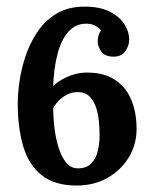

<svg xmlns="http://www.w3.org/2000/svg" viewBox="-20 -558 472 590"><path d="M215.6 12.1Q148.5 12.1 108.7 -19.1Q68.9 -50.2 51.7 -107.3Q34.5 -164.3 34.5 -241.7Q34.5 -267.7 39.6 -305.5Q44.7 -343.2 57.8 -383.4Q70.8 -423.5 94.1 -458.7Q117.3 -493.9 153.3 -515.8Q189.2 -537.6 240.2 -537.6Q287.5 -537.6 317.7 -522Q348 -506.4 362.5 -483.3Q377 -460.2 377 -437.1Q377 -416.9 364.9 -400.4Q352.8 -383.9 329.7 -383.9Q301.8 -383.9 291 -399.9Q280.2 -415.8 280.2 -431.2Q280.2 -437.5 282.4 -447.2Q284.6 -456.9 290.8 -464.2Q284.6 -473 271.4 -479.6Q258.2 -486.2 239.5 -485.1Q217.8 -483.7 201.9 -471.4Q185.9 -459.1 174.9 -439.1Q163.9 -419.1 157.3 -394.4Q150.7 -369.6 147.4 -343.4Q144.1 -317.2 143.4 -293Q155.1 -306.9 183.5 -320.3Q212 -333.7 239.5 -334.8Q295.2 -336.6 330.6 -314.4Q366 -292.3 382.8 -252.7Q399.7 -213.1 399.7 -161.3Q399.7 -114 375.9 -74.6Q352 -35.2 310.6 -11.6Q269.2 12.1 215.6 12.1ZM219.3 -40.7Q245.7 -40.7 260.2 -55.4Q274.7 -70 280.3 -93.5Q286 -117 286 -142.6Q286 -159.5 284.2 -182.1Q282.4 -204.6 275.8 -225.9Q269.2 -247.2 255.6 -261.1Q242 -275 218.6 -275Q195.1 -275 174.4 -260.4Q153.6 -245.7 143.4 -225.2Q143.4 -199.1 147 -167.4Q150.7 -135.7 159.3 -106.7Q168 -77.7 182.6 -59.2Q197.3 -40.7 219.3 -40.7Z"/></svg>

Font: Parastoo
Style: Regular
Weight: 400
Foundry: Saber Rastikerdar (saber.rastikerdar@gmail.com)
Version: Version 3.000